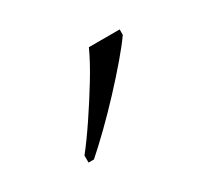

<svg xmlns="http://www.w3.org/2000/svg" viewBox="-52 -840 334 308"><g transform="rotate(-30 115.0 -686.0)"><path d="M40 -619Q55 -638 72.5 -664Q90 -690 106.5 -717Q123 -744 133 -766H190V-756Q181 -743 164 -723Q147 -703 126.5 -681Q106 -659 86 -639.5Q66 -620 50 -606H40Z"/></g></svg>

Font: Noto Serif Khmer ExtraLight
Style: Regular
Weight: 250
Version: Version 2.003